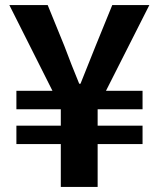

<svg xmlns="http://www.w3.org/2000/svg" viewBox="-20 -741 629 761"><path d="M221 0H367V-170H545V-243H367V-308H545V-381H400L572 -721H425L359 -559C339 -510 319 -460 299 -409H294C273 -459 254 -509 235 -559L169 -721H17L188 -381H45V-308H221V-243H45V-170H221Z"/></svg>

Font: Genne Gothic Bold
Style: Regular
Weight: 700
Designer: Ryoko NISHIZUKA (kana & ideographs); Paul D. Hunt (Latin, Greek & Cyrillic); Wenlong ZHANG (bopomofo); Sandoll Communica
Foundry: Adobe Systems Incorporated
Version: Version 1.004;PS 1.004;hotconv 16.6.51;makeotf.lib2.5.65220